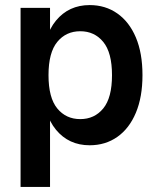

<svg xmlns="http://www.w3.org/2000/svg" viewBox="-20 -561 617 756"><path d="M333 11Q251 11 200.5 -50Q150 -111 150 -223V-307Q150 -419 200.5 -480Q251 -541 333 -541Q395 -541 442 -508Q489 -475 515 -413.5Q541 -352 541 -265Q541 -179 515 -117Q489 -55 442 -22Q395 11 333 11ZM61 175V-530H177V-402L161 -265L177 -130V175ZM296 -92Q352 -92 386.5 -134Q421 -176 421 -265Q421 -354 386.5 -396Q352 -438 296 -438Q240 -438 205.5 -396Q171 -354 171 -265Q171 -176 205.5 -134Q240 -92 296 -92Z"/></svg>

Font: Radio Canada Big Medium
Style: Regular
Weight: 500
Designer: Étienne Aubert Bonn
Foundry: Coppers and Brasses
Version: Version 1.001